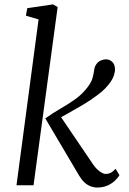

<svg xmlns="http://www.w3.org/2000/svg" viewBox="-20 -826 574 856"><path d="M53.5 0 152 -739.5 95.5 -756 101.5 -789.5 216.5 -806.5 237 -794.5 129.5 0ZM414 10Q398 10 383.2 4.2Q368.5 -1.5 356 -13.2Q343.5 -25 332.5 -43.5L182 -298Q215 -322 249.8 -341.8Q284.5 -361.5 316.5 -384.5Q348.5 -407.5 372.5 -440Q388 -460.5 393 -479.8Q398 -499 400 -515Q402.5 -531 410.5 -541.2Q418.5 -551.5 429.8 -556.5Q441 -561.5 452 -561.5Q469 -561.5 480.5 -550Q492 -538.5 492.5 -520Q493.5 -507.5 488.2 -491.2Q483 -475 471 -458Q452.5 -431.5 420.2 -406.5Q388 -381.5 352.2 -360.2Q316.5 -339 286 -322.2Q255.5 -305.5 240.5 -295.5V-321L394 -94.5Q407 -75 423.2 -62.8Q439.5 -50.5 452 -50.5Q462 -50.5 471.5 -54.5Q481 -58.5 495.5 -73.5L512.5 -45Q505 -32 491 -19.2Q477 -6.5 457.8 1.8Q438.5 10 414 10Z"/></svg>

Font: Merriweather 7pt Light
Style: Italic
Weight: 300
Italic angle: -7.8°
Designer: Eben Sorkin
Foundry: Eben Sorkin
Version: Version 2.200;gftools[0.9.31]